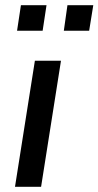

<svg xmlns="http://www.w3.org/2000/svg" viewBox="-20 -723 381 743"><path d="M38 0 115 -488H216L139 0ZM227 -604 241 -703H341L325 -604ZM46 -604 61 -703H160L145 -604Z"/></svg>

Font: Nunito Sans 12pt SemiBold
Style: Italic
Weight: 600
Italic angle: -9°
Designer: Vernon Adams
Foundry: Vernon Adams
Version: Version 3.101;gftools[0.9.27]